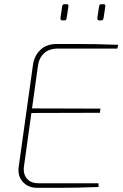

<svg xmlns="http://www.w3.org/2000/svg" viewBox="-20 -901 588 921"><path d="M252 -690Q302 -690 351 -690Q400 -690 449 -689Q498 -688 547 -686L543 -668H257Q216 -668 191.5 -645.5Q167 -623 162 -585L95 -103Q90 -67 109 -44.5Q128 -22 164 -22H452L453 -4Q404 -2 354.5 -1Q305 0 256.5 0Q208 0 159 0Q114 0 88.5 -29.5Q63 -59 70 -103L138 -589Q144 -633 173.5 -661.5Q203 -690 252 -690ZM126 -381 462 -380 459 -360 123 -359ZM299 -881Q305 -881 307 -878Q309 -875 308 -869L300 -816Q299 -809 296.5 -806Q294 -803 287 -803H280Q269 -803 270 -815L278 -869Q279 -875 281.5 -878Q284 -881 290 -881ZM476 -881Q482 -881 484 -878Q486 -875 485 -869L477 -816Q476 -809 473.5 -806Q471 -803 464 -803H457Q446 -803 447 -815L455 -869Q456 -875 458.5 -878Q461 -881 467 -881Z"/></svg>

Font: Exo 2 Thin
Style: Italic
Weight: 250
Italic angle: -8°
Designer: Natanael Gama
Foundry: Natanael Gama
Version: Version 2.010